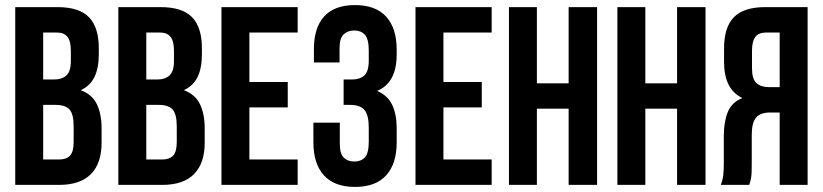

<svg xmlns="http://www.w3.org/2000/svg" viewBox="-20 -728 3240 756"><path d="M206 -700Q292 -700 330.5 -660Q369 -620 369 -539V-514Q369 -460 352 -425Q335 -390 298 -373Q343 -356 361.5 -317.5Q380 -279 380 -223V-166Q380 -85 338 -42.5Q296 0 213 0H40V-700ZM150 -315V-100H213Q241 -100 255.5 -115Q270 -130 270 -169V-230Q270 -279 253.5 -297Q237 -315 199 -315ZM150 -600V-415H193Q224 -415 241.5 -431Q259 -447 259 -489V-528Q259 -566 245.5 -583Q232 -600 203 -600Z M612 -700Q698 -700 736.5 -660Q775 -620 775 -539V-514Q775 -460 758 -425Q741 -390 704 -373Q749 -356 767.5 -317.5Q786 -279 786 -223V-166Q786 -85 744 -42.5Q702 0 619 0H446V-700ZM556 -315V-100H619Q647 -100 661.5 -115Q676 -130 676 -169V-230Q676 -279 659.5 -297Q643 -315 605 -315ZM556 -600V-415H599Q630 -415 647.5 -431Q665 -447 665 -489V-528Q665 -566 651.5 -583Q638 -600 609 -600Z M962 -405H1113V-305H962V-100H1152V0H852V-700H1152V-600H962Z M1432 -528Q1432 -575 1416.5 -591.5Q1401 -608 1375 -608Q1349 -608 1333 -592.5Q1317 -577 1317 -539V-482H1216V-534Q1216 -619 1256.5 -663.5Q1297 -708 1378 -708Q1459 -708 1500.5 -662.5Q1542 -617 1542 -532V-514Q1542 -402 1465 -370Q1507 -352 1524.5 -314.5Q1542 -277 1542 -223V-168Q1542 -83 1500.5 -37.5Q1459 8 1378 8Q1297 8 1255.5 -37.5Q1214 -83 1214 -168V-245H1318V-161Q1318 -123 1333.5 -107.5Q1349 -92 1375 -92Q1401 -92 1416.5 -108Q1432 -124 1432 -171V-226Q1432 -275 1415 -295Q1398 -315 1360 -315H1333V-415H1366Q1397 -415 1414.5 -431Q1432 -447 1432 -489Z M1726 -405H1877V-305H1726V-100H1916V0H1616V-700H1916V-600H1726Z M2094 0H1984V-700H2094V-400H2219V-700H2331V0H2219V-300H2094Z M2521 0H2411V-700H2521V-400H2646V-700H2758V0H2646V-300H2521Z M2818 0Q2826 -20 2828 -39.5Q2830 -59 2830 -85V-193Q2830 -248 2845.5 -286.5Q2861 -325 2903 -342Q2831 -376 2831 -484V-539Q2831 -620 2869.5 -660Q2908 -700 2994 -700H3160V0H3050V-285H3012Q2974 -285 2957 -265Q2940 -245 2940 -196V-86Q2940 -65 2939.5 -51Q2939 -37 2937.5 -28Q2936 -19 2934 -13Q2932 -7 2930 0ZM2997 -600Q2968 -600 2954.5 -583Q2941 -566 2941 -528V-459Q2941 -417 2958.5 -401Q2976 -385 3007 -385H3050V-600Z"/></svg>

Font: SVN-Bebas Neue
Style: Bold
Weight: 700
Designer: Ryoichi Tsunekawa
Foundry: Ryoichi Tsunekawa
Version: Version 1.300; ttfautohint (v1.7.9-c794)